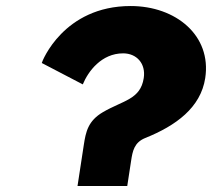

<svg xmlns="http://www.w3.org/2000/svg" viewBox="-20 -618 703 637"><path d="M254.7 -338C272.3 -381 316.5 -441 388.5 -441C433.5 -441 464.3 -407 456.9 -359C446.1 -288 388.6 -285 321.6 -246C272.2 -217 264.7 -181 258 -137L237.2 -1H402.2L414.9 -84C419.9 -117 425.2 -145 461.5 -160C563.8 -201 645.9 -261 660.9 -359C682.5 -500 563.5 -598 413.5 -598C190.5 -598 119.4 -414 118.6 -409Z"/></svg>

Font: Sztylet
Style: BdObl
Weight: 700
Foundry: Cannot Into Space Fonts, PlusOne Fonts
Version: Version 0.12